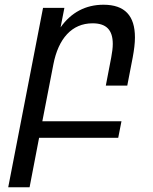

<svg xmlns="http://www.w3.org/2000/svg" viewBox="-20 -580 642 808"><path d="M14.6 208H104.5L144.5 0H477.5L491.2 -69.8H158.2L204.6 -309.1C225.6 -417.5 282.2 -481.9 369.6 -481.9C426.8 -481.9 454.6 -454.6 454.6 -395C454.6 -378.9 452.1 -359.9 448.2 -338.9L425.3 -219.7H515.6L538.6 -338.9C544.4 -370.1 547.9 -397.9 547.9 -422.4C547.9 -513.7 505.4 -560.1 415.5 -560.1C340.8 -560.1 279.3 -527.8 234.9 -464.8L251 -546.9H161.1Z"/></svg>

Font: Hack
Style: Oblique
Weight: 400
Italic angle: -12°
Monospace: yes
Designer: Christopher Simpkins
Foundry: Christopher Simpkins
Version: Version 2.010